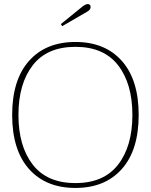

<svg xmlns="http://www.w3.org/2000/svg" viewBox="-20 -917 744 947"><path d="M280 -798 387 -885Q403 -897 413 -897Q419 -897 423 -893Q427 -889 427 -883Q427 -869 411 -860L287 -788ZM40 -350Q40 -523 123 -616.5Q206 -710 352 -710Q498 -710 581 -616.5Q664 -523 664 -350Q664 -177 581 -83.5Q498 10 352 10Q206 10 123 -83.5Q40 -177 40 -350ZM633 -350Q633 -504 562.5 -595Q492 -686 352 -686Q212 -686 141.5 -595Q71 -504 71 -350Q71 -196 141.5 -105Q212 -14 352 -14Q492 -14 562.5 -105Q633 -196 633 -350Z"/></svg>

Font: Taviraj Thin
Style: Regular
Weight: 250
Designer: Katatrad Team
Foundry: CadsonDemak
Version: Version 1.001